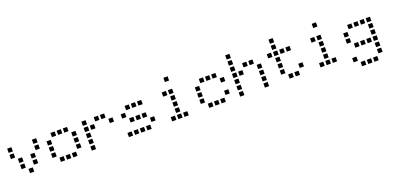

<svg xmlns="http://www.w3.org/2000/svg" viewBox="7 -1710 5986 2919"><g transform="rotate(-20 3000.0 -250.0)"><path d="M17 -484Q16 -484 16 -484Q16 -484 16 -483V-417Q16 -416 16 -416Q16 -416 17 -416H83Q84 -416 84 -416Q84 -416 84 -417V-483Q84 -484 84 -484Q84 -484 83 -484ZM417 -484Q416 -484 416 -484Q416 -484 416 -483V-417Q416 -416 416 -416Q416 -416 417 -416H483Q484 -416 484 -416Q484 -416 484 -417V-483Q484 -484 484 -484Q484 -484 483 -484ZM17 -384Q16 -384 16 -384Q16 -384 16 -383V-317Q16 -316 16 -316Q16 -316 17 -316H83Q84 -316 84 -316Q84 -316 84 -317V-383Q84 -384 84 -384Q84 -384 83 -384ZM417 -384Q416 -384 416 -384Q416 -384 416 -383V-317Q416 -316 416 -316Q416 -316 417 -316H483Q484 -316 484 -316Q484 -316 484 -317V-383Q484 -384 484 -384Q484 -384 483 -384ZM117 -284Q116 -284 116 -284Q116 -284 116 -283V-217Q116 -216 116 -216Q116 -216 117 -216H183Q184 -216 184 -216Q184 -216 184 -217V-283Q184 -284 184 -284Q184 -284 183 -284ZM317 -284Q316 -284 316 -284Q316 -284 316 -283V-217Q316 -216 316 -216Q316 -216 317 -216H383Q384 -216 384 -216Q384 -216 384 -217V-283Q384 -284 384 -284Q384 -284 383 -284ZM117 -184Q116 -184 116 -184Q116 -184 116 -183V-117Q116 -116 116 -116Q116 -116 117 -116H183Q184 -116 184 -116Q184 -116 184 -117V-183Q184 -184 184 -184Q184 -184 183 -184ZM317 -184Q316 -184 316 -184Q316 -184 316 -183V-117Q316 -116 316 -116Q316 -116 317 -116H383Q384 -116 384 -116Q384 -116 384 -117V-183Q384 -184 384 -184Q384 -184 383 -184ZM217 -84Q216 -84 216 -84Q216 -84 216 -83V-17Q216 -16 216 -16Q216 -16 217 -16H283Q284 -16 284 -16Q284 -16 284 -17V-83Q284 -84 284 -84Q284 -84 283 -84Z M717 -484Q716 -484 716 -484Q716 -484 716 -483V-417Q716 -416 716 -416Q716 -416 717 -416H783Q784 -416 784 -416Q784 -416 784 -417V-483Q784 -484 784 -484Q784 -484 783 -484ZM817 -484Q816 -484 816 -484Q816 -484 816 -483V-417Q816 -416 816 -416Q816 -416 817 -416H883Q884 -416 884 -416Q884 -416 884 -417V-483Q884 -484 884 -484Q884 -484 883 -484ZM917 -484Q916 -484 916 -484Q916 -484 916 -483V-417Q916 -416 916 -416Q916 -416 917 -416H983Q984 -416 984 -416Q984 -416 984 -417V-483Q984 -484 984 -484Q984 -484 983 -484ZM617 -384Q616 -384 616 -384Q616 -384 616 -383V-317Q616 -316 616 -316Q616 -316 617 -316H683Q684 -316 684 -316Q684 -316 684 -317V-383Q684 -384 684 -384Q684 -384 683 -384ZM1017 -384Q1016 -384 1016 -384Q1016 -384 1016 -383V-317Q1016 -316 1016 -316Q1016 -316 1017 -316H1083Q1084 -316 1084 -316Q1084 -316 1084 -317V-383Q1084 -384 1084 -384Q1084 -384 1083 -384ZM617 -284Q616 -284 616 -284Q616 -284 616 -283V-217Q616 -216 616 -216Q616 -216 617 -216H683Q684 -216 684 -216Q684 -216 684 -217V-283Q684 -284 684 -284Q684 -284 683 -284ZM1017 -284Q1016 -284 1016 -284Q1016 -284 1016 -283V-217Q1016 -216 1016 -216Q1016 -216 1017 -216H1083Q1084 -216 1084 -216Q1084 -216 1084 -217V-283Q1084 -284 1084 -284Q1084 -284 1083 -284ZM617 -184Q616 -184 616 -184Q616 -184 616 -183V-117Q616 -116 616 -116Q616 -116 617 -116H683Q684 -116 684 -116Q684 -116 684 -117V-183Q684 -184 684 -184Q684 -184 683 -184ZM1017 -184Q1016 -184 1016 -184Q1016 -184 1016 -183V-117Q1016 -116 1016 -116Q1016 -116 1017 -116H1083Q1084 -116 1084 -116Q1084 -116 1084 -117V-183Q1084 -184 1084 -184Q1084 -184 1083 -184ZM717 -84Q716 -84 716 -84Q716 -84 716 -83V-17Q716 -16 716 -16Q716 -16 717 -16H783Q784 -16 784 -16Q784 -16 784 -17V-83Q784 -84 784 -84Q784 -84 783 -84ZM817 -84Q816 -84 816 -84Q816 -84 816 -83V-17Q816 -16 816 -16Q816 -16 817 -16H883Q884 -16 884 -16Q884 -16 884 -17V-83Q884 -84 884 -84Q884 -84 883 -84ZM917 -84Q916 -84 916 -84Q916 -84 916 -83V-17Q916 -16 916 -16Q916 -16 917 -16H983Q984 -16 984 -16Q984 -16 984 -17V-83Q984 -84 984 -84Q984 -84 983 -84Z M1217 -484Q1216 -484 1216 -484Q1216 -484 1216 -483V-417Q1216 -416 1216 -416Q1216 -416 1217 -416H1283Q1284 -416 1284 -416Q1284 -416 1284 -417V-483Q1284 -484 1284 -484Q1284 -484 1283 -484ZM1417 -484Q1416 -484 1416 -484Q1416 -484 1416 -483V-417Q1416 -416 1416 -416Q1416 -416 1417 -416H1483Q1484 -416 1484 -416Q1484 -416 1484 -417V-483Q1484 -484 1484 -484Q1484 -484 1483 -484ZM1517 -484Q1516 -484 1516 -484Q1516 -484 1516 -483V-417Q1516 -416 1516 -416Q1516 -416 1517 -416H1583Q1584 -416 1584 -416Q1584 -416 1584 -417V-483Q1584 -484 1584 -484Q1584 -484 1583 -484ZM1217 -384Q1216 -384 1216 -384Q1216 -384 1216 -383V-317Q1216 -316 1216 -316Q1216 -316 1217 -316H1283Q1284 -316 1284 -316Q1284 -316 1284 -317V-383Q1284 -384 1284 -384Q1284 -384 1283 -384ZM1317 -384Q1316 -384 1316 -384Q1316 -384 1316 -383V-317Q1316 -316 1316 -316Q1316 -316 1317 -316H1383Q1384 -316 1384 -316Q1384 -316 1384 -317V-383Q1384 -384 1384 -384Q1384 -384 1383 -384ZM1617 -384Q1616 -384 1616 -384Q1616 -384 1616 -383V-317Q1616 -316 1616 -316Q1616 -316 1617 -316H1683Q1684 -316 1684 -316Q1684 -316 1684 -317V-383Q1684 -384 1684 -384Q1684 -384 1683 -384ZM1217 -284Q1216 -284 1216 -284Q1216 -284 1216 -283V-217Q1216 -216 1216 -216Q1216 -216 1217 -216H1283Q1284 -216 1284 -216Q1284 -216 1284 -217V-283Q1284 -284 1284 -284Q1284 -284 1283 -284ZM1217 -184Q1216 -184 1216 -184Q1216 -184 1216 -183V-117Q1216 -116 1216 -116Q1216 -116 1217 -116H1283Q1284 -116 1284 -116Q1284 -116 1284 -117V-183Q1284 -184 1284 -184Q1284 -184 1283 -184ZM1217 -84Q1216 -84 1216 -84Q1216 -84 1216 -83V-17Q1216 -16 1216 -16Q1216 -16 1217 -16H1283Q1284 -16 1284 -16Q1284 -16 1284 -17V-83Q1284 -84 1284 -84Q1284 -84 1283 -84Z M1917 -484Q1916 -484 1916 -484Q1916 -484 1916 -483V-417Q1916 -416 1916 -416Q1916 -416 1917 -416H1983Q1984 -416 1984 -416Q1984 -416 1984 -417V-483Q1984 -484 1984 -484Q1984 -484 1983 -484ZM2017 -484Q2016 -484 2016 -484Q2016 -484 2016 -483V-417Q2016 -416 2016 -416Q2016 -416 2017 -416H2083Q2084 -416 2084 -416Q2084 -416 2084 -417V-483Q2084 -484 2084 -484Q2084 -484 2083 -484ZM2117 -484Q2116 -484 2116 -484Q2116 -484 2116 -483V-417Q2116 -416 2116 -416Q2116 -416 2117 -416H2183Q2184 -416 2184 -416Q2184 -416 2184 -417V-483Q2184 -484 2184 -484Q2184 -484 2183 -484ZM1817 -384Q1816 -384 1816 -384Q1816 -384 1816 -383V-317Q1816 -316 1816 -316Q1816 -316 1817 -316H1883Q1884 -316 1884 -316Q1884 -316 1884 -317V-383Q1884 -384 1884 -384Q1884 -384 1883 -384ZM1917 -284Q1916 -284 1916 -284Q1916 -284 1916 -283V-217Q1916 -216 1916 -216Q1916 -216 1917 -216H1983Q1984 -216 1984 -216Q1984 -216 1984 -217V-283Q1984 -284 1984 -284Q1984 -284 1983 -284ZM2017 -284Q2016 -284 2016 -284Q2016 -284 2016 -283V-217Q2016 -216 2016 -216Q2016 -216 2017 -216H2083Q2084 -216 2084 -216Q2084 -216 2084 -217V-283Q2084 -284 2084 -284Q2084 -284 2083 -284ZM2117 -284Q2116 -284 2116 -284Q2116 -284 2116 -283V-217Q2116 -216 2116 -216Q2116 -216 2117 -216H2183Q2184 -216 2184 -216Q2184 -216 2184 -217V-283Q2184 -284 2184 -284Q2184 -284 2183 -284ZM2217 -184Q2216 -184 2216 -184Q2216 -184 2216 -183V-117Q2216 -116 2216 -116Q2216 -116 2217 -116H2283Q2284 -116 2284 -116Q2284 -116 2284 -117V-183Q2284 -184 2284 -184Q2284 -184 2283 -184ZM1817 -84Q1816 -84 1816 -84Q1816 -84 1816 -83V-17Q1816 -16 1816 -16Q1816 -16 1817 -16H1883Q1884 -16 1884 -16Q1884 -16 1884 -17V-83Q1884 -84 1884 -84Q1884 -84 1883 -84ZM1917 -84Q1916 -84 1916 -84Q1916 -84 1916 -83V-17Q1916 -16 1916 -16Q1916 -16 1917 -16H1983Q1984 -16 1984 -16Q1984 -16 1984 -17V-83Q1984 -84 1984 -84Q1984 -84 1983 -84ZM2017 -84Q2016 -84 2016 -84Q2016 -84 2016 -83V-17Q2016 -16 2016 -16Q2016 -16 2017 -16H2083Q2084 -16 2084 -16Q2084 -16 2084 -17V-83Q2084 -84 2084 -84Q2084 -84 2083 -84ZM2117 -84Q2116 -84 2116 -84Q2116 -84 2116 -83V-17Q2116 -16 2116 -16Q2116 -16 2117 -16H2183Q2184 -16 2184 -16Q2184 -16 2184 -17V-83Q2184 -84 2184 -84Q2184 -84 2183 -84Z M2617 -684Q2616 -684 2616 -684Q2616 -684 2616 -683V-617Q2616 -616 2616 -616Q2616 -616 2617 -616H2683Q2684 -616 2684 -616Q2684 -616 2684 -617V-683Q2684 -684 2684 -684Q2684 -684 2683 -684ZM2517 -484Q2516 -484 2516 -484Q2516 -484 2516 -483V-417Q2516 -416 2516 -416Q2516 -416 2517 -416H2583Q2584 -416 2584 -416Q2584 -416 2584 -417V-483Q2584 -484 2584 -484Q2584 -484 2583 -484ZM2617 -484Q2616 -484 2616 -484Q2616 -484 2616 -483V-417Q2616 -416 2616 -416Q2616 -416 2617 -416H2683Q2684 -416 2684 -416Q2684 -416 2684 -417V-483Q2684 -484 2684 -484Q2684 -484 2683 -484ZM2617 -384Q2616 -384 2616 -384Q2616 -384 2616 -383V-317Q2616 -316 2616 -316Q2616 -316 2617 -316H2683Q2684 -316 2684 -316Q2684 -316 2684 -317V-383Q2684 -384 2684 -384Q2684 -384 2683 -384ZM2617 -284Q2616 -284 2616 -284Q2616 -284 2616 -283V-217Q2616 -216 2616 -216Q2616 -216 2617 -216H2683Q2684 -216 2684 -216Q2684 -216 2684 -217V-283Q2684 -284 2684 -284Q2684 -284 2683 -284ZM2617 -184Q2616 -184 2616 -184Q2616 -184 2616 -183V-117Q2616 -116 2616 -116Q2616 -116 2617 -116H2683Q2684 -116 2684 -116Q2684 -116 2684 -117V-183Q2684 -184 2684 -184Q2684 -184 2683 -184ZM2517 -84Q2516 -84 2516 -84Q2516 -84 2516 -83V-17Q2516 -16 2516 -16Q2516 -16 2517 -16H2583Q2584 -16 2584 -16Q2584 -16 2584 -17V-83Q2584 -84 2584 -84Q2584 -84 2583 -84ZM2617 -84Q2616 -84 2616 -84Q2616 -84 2616 -83V-17Q2616 -16 2616 -16Q2616 -16 2617 -16H2683Q2684 -16 2684 -16Q2684 -16 2684 -17V-83Q2684 -84 2684 -84Q2684 -84 2683 -84ZM2717 -84Q2716 -84 2716 -84Q2716 -84 2716 -83V-17Q2716 -16 2716 -16Q2716 -16 2717 -16H2783Q2784 -16 2784 -16Q2784 -16 2784 -17V-83Q2784 -84 2784 -84Q2784 -84 2783 -84Z M3117 -484Q3116 -484 3116 -484Q3116 -484 3116 -483V-417Q3116 -416 3116 -416Q3116 -416 3117 -416H3183Q3184 -416 3184 -416Q3184 -416 3184 -417V-483Q3184 -484 3184 -484Q3184 -484 3183 -484ZM3217 -484Q3216 -484 3216 -484Q3216 -484 3216 -483V-417Q3216 -416 3216 -416Q3216 -416 3217 -416H3283Q3284 -416 3284 -416Q3284 -416 3284 -417V-483Q3284 -484 3284 -484Q3284 -484 3283 -484ZM3317 -484Q3316 -484 3316 -484Q3316 -484 3316 -483V-417Q3316 -416 3316 -416Q3316 -416 3317 -416H3383Q3384 -416 3384 -416Q3384 -416 3384 -417V-483Q3384 -484 3384 -484Q3384 -484 3383 -484ZM3017 -384Q3016 -384 3016 -384Q3016 -384 3016 -383V-317Q3016 -316 3016 -316Q3016 -316 3017 -316H3083Q3084 -316 3084 -316Q3084 -316 3084 -317V-383Q3084 -384 3084 -384Q3084 -384 3083 -384ZM3417 -384Q3416 -384 3416 -384Q3416 -384 3416 -383V-317Q3416 -316 3416 -316Q3416 -316 3417 -316H3483Q3484 -316 3484 -316Q3484 -316 3484 -317V-383Q3484 -384 3484 -384Q3484 -384 3483 -384ZM3017 -284Q3016 -284 3016 -284Q3016 -284 3016 -283V-217Q3016 -216 3016 -216Q3016 -216 3017 -216H3083Q3084 -216 3084 -216Q3084 -216 3084 -217V-283Q3084 -284 3084 -284Q3084 -284 3083 -284ZM3017 -184Q3016 -184 3016 -184Q3016 -184 3016 -183V-117Q3016 -116 3016 -116Q3016 -116 3017 -116H3083Q3084 -116 3084 -116Q3084 -116 3084 -117V-183Q3084 -184 3084 -184Q3084 -184 3083 -184ZM3417 -184Q3416 -184 3416 -184Q3416 -184 3416 -183V-117Q3416 -116 3416 -116Q3416 -116 3417 -116H3483Q3484 -116 3484 -116Q3484 -116 3484 -117V-183Q3484 -184 3484 -184Q3484 -184 3483 -184ZM3117 -84Q3116 -84 3116 -84Q3116 -84 3116 -83V-17Q3116 -16 3116 -16Q3116 -16 3117 -16H3183Q3184 -16 3184 -16Q3184 -16 3184 -17V-83Q3184 -84 3184 -84Q3184 -84 3183 -84ZM3217 -84Q3216 -84 3216 -84Q3216 -84 3216 -83V-17Q3216 -16 3216 -16Q3216 -16 3217 -16H3283Q3284 -16 3284 -16Q3284 -16 3284 -17V-83Q3284 -84 3284 -84Q3284 -84 3283 -84ZM3317 -84Q3316 -84 3316 -84Q3316 -84 3316 -83V-17Q3316 -16 3316 -16Q3316 -16 3317 -16H3383Q3384 -16 3384 -16Q3384 -16 3384 -17V-83Q3384 -84 3384 -84Q3384 -84 3383 -84Z M3617 -684Q3616 -684 3616 -684Q3616 -684 3616 -683V-617Q3616 -616 3616 -616Q3616 -616 3617 -616H3683Q3684 -616 3684 -616Q3684 -616 3684 -617V-683Q3684 -684 3684 -684Q3684 -684 3683 -684ZM3617 -584Q3616 -584 3616 -584Q3616 -584 3616 -583V-517Q3616 -516 3616 -516Q3616 -516 3617 -516H3683Q3684 -516 3684 -516Q3684 -516 3684 -517V-583Q3684 -584 3684 -584Q3684 -584 3683 -584ZM3617 -484Q3616 -484 3616 -484Q3616 -484 3616 -483V-417Q3616 -416 3616 -416Q3616 -416 3617 -416H3683Q3684 -416 3684 -416Q3684 -416 3684 -417V-483Q3684 -484 3684 -484Q3684 -484 3683 -484ZM3817 -484Q3816 -484 3816 -484Q3816 -484 3816 -483V-417Q3816 -416 3816 -416Q3816 -416 3817 -416H3883Q3884 -416 3884 -416Q3884 -416 3884 -417V-483Q3884 -484 3884 -484Q3884 -484 3883 -484ZM3917 -484Q3916 -484 3916 -484Q3916 -484 3916 -483V-417Q3916 -416 3916 -416Q3916 -416 3917 -416H3983Q3984 -416 3984 -416Q3984 -416 3984 -417V-483Q3984 -484 3984 -484Q3984 -484 3983 -484ZM3617 -384Q3616 -384 3616 -384Q3616 -384 3616 -383V-317Q3616 -316 3616 -316Q3616 -316 3617 -316H3683Q3684 -316 3684 -316Q3684 -316 3684 -317V-383Q3684 -384 3684 -384Q3684 -384 3683 -384ZM3717 -384Q3716 -384 3716 -384Q3716 -384 3716 -383V-317Q3716 -316 3716 -316Q3716 -316 3717 -316H3783Q3784 -316 3784 -316Q3784 -316 3784 -317V-383Q3784 -384 3784 -384Q3784 -384 3783 -384ZM4017 -384Q4016 -384 4016 -384Q4016 -384 4016 -383V-317Q4016 -316 4016 -316Q4016 -316 4017 -316H4083Q4084 -316 4084 -316Q4084 -316 4084 -317V-383Q4084 -384 4084 -384Q4084 -384 4083 -384ZM3617 -284Q3616 -284 3616 -284Q3616 -284 3616 -283V-217Q3616 -216 3616 -216Q3616 -216 3617 -216H3683Q3684 -216 3684 -216Q3684 -216 3684 -217V-283Q3684 -284 3684 -284Q3684 -284 3683 -284ZM4017 -284Q4016 -284 4016 -284Q4016 -284 4016 -283V-217Q4016 -216 4016 -216Q4016 -216 4017 -216H4083Q4084 -216 4084 -216Q4084 -216 4084 -217V-283Q4084 -284 4084 -284Q4084 -284 4083 -284ZM3617 -184Q3616 -184 3616 -184Q3616 -184 3616 -183V-117Q3616 -116 3616 -116Q3616 -116 3617 -116H3683Q3684 -116 3684 -116Q3684 -116 3684 -117V-183Q3684 -184 3684 -184Q3684 -184 3683 -184ZM4017 -184Q4016 -184 4016 -184Q4016 -184 4016 -183V-117Q4016 -116 4016 -116Q4016 -116 4017 -116H4083Q4084 -116 4084 -116Q4084 -116 4084 -117V-183Q4084 -184 4084 -184Q4084 -184 4083 -184ZM3617 -84Q3616 -84 3616 -84Q3616 -84 3616 -83V-17Q3616 -16 3616 -16Q3616 -16 3617 -16H3683Q3684 -16 3684 -16Q3684 -16 3684 -17V-83Q3684 -84 3684 -84Q3684 -84 3683 -84ZM4017 -84Q4016 -84 4016 -84Q4016 -84 4016 -83V-17Q4016 -16 4016 -16Q4016 -16 4017 -16H4083Q4084 -16 4084 -16Q4084 -16 4084 -17V-83Q4084 -84 4084 -84Q4084 -84 4083 -84Z M4317 -684Q4316 -684 4316 -684Q4316 -684 4316 -683V-617Q4316 -616 4316 -616Q4316 -616 4317 -616H4383Q4384 -616 4384 -616Q4384 -616 4384 -617V-683Q4384 -684 4384 -684Q4384 -684 4383 -684ZM4317 -584Q4316 -584 4316 -584Q4316 -584 4316 -583V-517Q4316 -516 4316 -516Q4316 -516 4317 -516H4383Q4384 -516 4384 -516Q4384 -516 4384 -517V-583Q4384 -584 4384 -584Q4384 -584 4383 -584ZM4217 -484Q4216 -484 4216 -484Q4216 -484 4216 -483V-417Q4216 -416 4216 -416Q4216 -416 4217 -416H4283Q4284 -416 4284 -416Q4284 -416 4284 -417V-483Q4284 -484 4284 -484Q4284 -484 4283 -484ZM4317 -484Q4316 -484 4316 -484Q4316 -484 4316 -483V-417Q4316 -416 4316 -416Q4316 -416 4317 -416H4383Q4384 -416 4384 -416Q4384 -416 4384 -417V-483Q4384 -484 4384 -484Q4384 -484 4383 -484ZM4417 -484Q4416 -484 4416 -484Q4416 -484 4416 -483V-417Q4416 -416 4416 -416Q4416 -416 4417 -416H4483Q4484 -416 4484 -416Q4484 -416 4484 -417V-483Q4484 -484 4484 -484Q4484 -484 4483 -484ZM4517 -484Q4516 -484 4516 -484Q4516 -484 4516 -483V-417Q4516 -416 4516 -416Q4516 -416 4517 -416H4583Q4584 -416 4584 -416Q4584 -416 4584 -417V-483Q4584 -484 4584 -484Q4584 -484 4583 -484ZM4317 -384Q4316 -384 4316 -384Q4316 -384 4316 -383V-317Q4316 -316 4316 -316Q4316 -316 4317 -316H4383Q4384 -316 4384 -316Q4384 -316 4384 -317V-383Q4384 -384 4384 -384Q4384 -384 4383 -384ZM4317 -284Q4316 -284 4316 -284Q4316 -284 4316 -283V-217Q4316 -216 4316 -216Q4316 -216 4317 -216H4383Q4384 -216 4384 -216Q4384 -216 4384 -217V-283Q4384 -284 4384 -284Q4384 -284 4383 -284ZM4317 -184Q4316 -184 4316 -184Q4316 -184 4316 -183V-117Q4316 -116 4316 -116Q4316 -116 4317 -116H4383Q4384 -116 4384 -116Q4384 -116 4384 -117V-183Q4384 -184 4384 -184Q4384 -184 4383 -184ZM4617 -184Q4616 -184 4616 -184Q4616 -184 4616 -183V-117Q4616 -116 4616 -116Q4616 -116 4617 -116H4683Q4684 -116 4684 -116Q4684 -116 4684 -117V-183Q4684 -184 4684 -184Q4684 -184 4683 -184ZM4417 -84Q4416 -84 4416 -84Q4416 -84 4416 -83V-17Q4416 -16 4416 -16Q4416 -16 4417 -16H4483Q4484 -16 4484 -16Q4484 -16 4484 -17V-83Q4484 -84 4484 -84Q4484 -84 4483 -84ZM4517 -84Q4516 -84 4516 -84Q4516 -84 4516 -83V-17Q4516 -16 4516 -16Q4516 -16 4517 -16H4583Q4584 -16 4584 -16Q4584 -16 4584 -17V-83Q4584 -84 4584 -84Q4584 -84 4583 -84Z M5017 -684Q5016 -684 5016 -684Q5016 -684 5016 -683V-617Q5016 -616 5016 -616Q5016 -616 5017 -616H5083Q5084 -616 5084 -616Q5084 -616 5084 -617V-683Q5084 -684 5084 -684Q5084 -684 5083 -684ZM4917 -484Q4916 -484 4916 -484Q4916 -484 4916 -483V-417Q4916 -416 4916 -416Q4916 -416 4917 -416H4983Q4984 -416 4984 -416Q4984 -416 4984 -417V-483Q4984 -484 4984 -484Q4984 -484 4983 -484ZM5017 -484Q5016 -484 5016 -484Q5016 -484 5016 -483V-417Q5016 -416 5016 -416Q5016 -416 5017 -416H5083Q5084 -416 5084 -416Q5084 -416 5084 -417V-483Q5084 -484 5084 -484Q5084 -484 5083 -484ZM5017 -384Q5016 -384 5016 -384Q5016 -384 5016 -383V-317Q5016 -316 5016 -316Q5016 -316 5017 -316H5083Q5084 -316 5084 -316Q5084 -316 5084 -317V-383Q5084 -384 5084 -384Q5084 -384 5083 -384ZM5017 -284Q5016 -284 5016 -284Q5016 -284 5016 -283V-217Q5016 -216 5016 -216Q5016 -216 5017 -216H5083Q5084 -216 5084 -216Q5084 -216 5084 -217V-283Q5084 -284 5084 -284Q5084 -284 5083 -284ZM5017 -184Q5016 -184 5016 -184Q5016 -184 5016 -183V-117Q5016 -116 5016 -116Q5016 -116 5017 -116H5083Q5084 -116 5084 -116Q5084 -116 5084 -117V-183Q5084 -184 5084 -184Q5084 -184 5083 -184ZM4917 -84Q4916 -84 4916 -84Q4916 -84 4916 -83V-17Q4916 -16 4916 -16Q4916 -16 4917 -16H4983Q4984 -16 4984 -16Q4984 -16 4984 -17V-83Q4984 -84 4984 -84Q4984 -84 4983 -84ZM5017 -84Q5016 -84 5016 -84Q5016 -84 5016 -83V-17Q5016 -16 5016 -16Q5016 -16 5017 -16H5083Q5084 -16 5084 -16Q5084 -16 5084 -17V-83Q5084 -84 5084 -84Q5084 -84 5083 -84ZM5117 -84Q5116 -84 5116 -84Q5116 -84 5116 -83V-17Q5116 -16 5116 -16Q5116 -16 5117 -16H5183Q5184 -16 5184 -16Q5184 -16 5184 -17V-83Q5184 -84 5184 -84Q5184 -84 5183 -84Z M5517 -484Q5516 -484 5516 -484Q5516 -484 5516 -483V-417Q5516 -416 5516 -416Q5516 -416 5517 -416H5583Q5584 -416 5584 -416Q5584 -416 5584 -417V-483Q5584 -484 5584 -484Q5584 -484 5583 -484ZM5617 -484Q5616 -484 5616 -484Q5616 -484 5616 -483V-417Q5616 -416 5616 -416Q5616 -416 5617 -416H5683Q5684 -416 5684 -416Q5684 -416 5684 -417V-483Q5684 -484 5684 -484Q5684 -484 5683 -484ZM5717 -484Q5716 -484 5716 -484Q5716 -484 5716 -483V-417Q5716 -416 5716 -416Q5716 -416 5717 -416H5783Q5784 -416 5784 -416Q5784 -416 5784 -417V-483Q5784 -484 5784 -484Q5784 -484 5783 -484ZM5817 -484Q5816 -484 5816 -484Q5816 -484 5816 -483V-417Q5816 -416 5816 -416Q5816 -416 5817 -416H5883Q5884 -416 5884 -416Q5884 -416 5884 -417V-483Q5884 -484 5884 -484Q5884 -484 5883 -484ZM5417 -384Q5416 -384 5416 -384Q5416 -384 5416 -383V-317Q5416 -316 5416 -316Q5416 -316 5417 -316H5483Q5484 -316 5484 -316Q5484 -316 5484 -317V-383Q5484 -384 5484 -384Q5484 -384 5483 -384ZM5817 -384Q5816 -384 5816 -384Q5816 -384 5816 -383V-317Q5816 -316 5816 -316Q5816 -316 5817 -316H5883Q5884 -316 5884 -316Q5884 -316 5884 -317V-383Q5884 -384 5884 -384Q5884 -384 5883 -384ZM5417 -284Q5416 -284 5416 -284Q5416 -284 5416 -283V-217Q5416 -216 5416 -216Q5416 -216 5417 -216H5483Q5484 -216 5484 -216Q5484 -216 5484 -217V-283Q5484 -284 5484 -284Q5484 -284 5483 -284ZM5817 -284Q5816 -284 5816 -284Q5816 -284 5816 -283V-217Q5816 -216 5816 -216Q5816 -216 5817 -216H5883Q5884 -216 5884 -216Q5884 -216 5884 -217V-283Q5884 -284 5884 -284Q5884 -284 5883 -284ZM5517 -184Q5516 -184 5516 -184Q5516 -184 5516 -183V-117Q5516 -116 5516 -116Q5516 -116 5517 -116H5583Q5584 -116 5584 -116Q5584 -116 5584 -117V-183Q5584 -184 5584 -184Q5584 -184 5583 -184ZM5617 -184Q5616 -184 5616 -184Q5616 -184 5616 -183V-117Q5616 -116 5616 -116Q5616 -116 5617 -116H5683Q5684 -116 5684 -116Q5684 -116 5684 -117V-183Q5684 -184 5684 -184Q5684 -184 5683 -184ZM5717 -184Q5716 -184 5716 -184Q5716 -184 5716 -183V-117Q5716 -116 5716 -116Q5716 -116 5717 -116H5783Q5784 -116 5784 -116Q5784 -116 5784 -117V-183Q5784 -184 5784 -184Q5784 -184 5783 -184ZM5817 -184Q5816 -184 5816 -184Q5816 -184 5816 -183V-117Q5816 -116 5816 -116Q5816 -116 5817 -116H5883Q5884 -116 5884 -116Q5884 -116 5884 -117V-183Q5884 -184 5884 -184Q5884 -184 5883 -184ZM5817 -84Q5816 -84 5816 -84Q5816 -84 5816 -83V-17Q5816 -16 5816 -16Q5816 -16 5817 -16H5883Q5884 -16 5884 -16Q5884 -16 5884 -17V-83Q5884 -84 5884 -84Q5884 -84 5883 -84ZM5417 16Q5416 16 5416 16Q5416 16 5416 17V83Q5416 84 5416 84Q5416 84 5417 84H5483Q5484 84 5484 84Q5484 84 5484 83V17Q5484 16 5484 16Q5484 16 5483 16ZM5817 16Q5816 16 5816 16Q5816 16 5816 17V83Q5816 84 5816 84Q5816 84 5817 84H5883Q5884 84 5884 84Q5884 84 5884 83V17Q5884 16 5884 16Q5884 16 5883 16ZM5517 116Q5516 116 5516 116Q5516 116 5516 117V183Q5516 184 5516 184Q5516 184 5517 184H5583Q5584 184 5584 184Q5584 184 5584 183V117Q5584 116 5584 116Q5584 116 5583 116ZM5617 116Q5616 116 5616 116Q5616 116 5616 117V183Q5616 184 5616 184Q5616 184 5617 184H5683Q5684 184 5684 184Q5684 184 5684 183V117Q5684 116 5684 116Q5684 116 5683 116ZM5717 116Q5716 116 5716 116Q5716 116 5716 117V183Q5716 184 5716 184Q5716 184 5717 184H5783Q5784 184 5784 184Q5784 184 5784 183V117Q5784 116 5784 116Q5784 116 5783 116Z"/></g></svg>

Font: Doto SemiBold
Style: Regular
Weight: 600
Monospace: yes
Version: Version 1.000